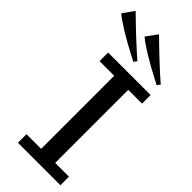

<svg xmlns="http://www.w3.org/2000/svg" viewBox="-411 -1061 1106 1106"><g transform="rotate(45 141.5 -508.5)"><path d="M14.6 0V-69.8H133.8V-665H14.6V-734.9H360.8V-665H248.5V-69.8H360.8V0ZM345.2 -799.8Q334.5 -805.2 320.3 -812.5Q306.2 -819.8 289.1 -829.1Q272 -837.9 244.4 -853.3Q216.8 -868.7 187.3 -886.7Q157.7 -904.8 133.3 -921.4Q108.9 -938 98.1 -948.7L147.5 -1016.6Q209 -956.1 262 -906.5Q314.9 -856.9 359.4 -818.8ZM155.3 -799.8Q144.5 -805.2 130.4 -812.5Q116.2 -819.8 99.1 -829.1Q82 -837.9 54.4 -853.3Q26.9 -868.7 -2.7 -886.7Q-32.2 -904.8 -56.6 -921.4Q-81.1 -938 -91.8 -948.7L-43 -1016.6Q81.1 -895 169.4 -818.8Z"/></g></svg>

Font: Trocchi
Style: Regular
Weight: 400
Designer: Vernon Adams
Foundry: Vernon Adams
Version: Version 1.101; ttfautohint (v1.8.4.7-5d5b);gftools[0.9.27]